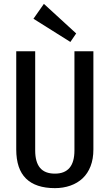

<svg xmlns="http://www.w3.org/2000/svg" viewBox="-20 -965 567 993"><path d="M264 8Q165 8 114.5 -41.5Q64 -91 64 -192V-700H162V-187Q162 -127 187 -97Q212 -67 264 -67Q365 -67 365 -187V-700H463V-192Q463 -143 448.5 -105.5Q434 -68 407.5 -43Q381 -18 344 -5Q307 8 264 8ZM374 -792 344 -748 153 -868 207 -945Z"/></svg>

Font: Pathway Extreme Condensed Medium
Style: Regular
Weight: 500
Width: 3
Version: Version 1.001;gftools[0.9.26]